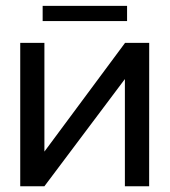

<svg xmlns="http://www.w3.org/2000/svg" viewBox="-20 -648 591 668"><path d="M50.4 0V-498.8H134.5V-78.4L102.1 -76.9L415.1 -498.8H499.1L498.9 0H414.5V-404.6L452.1 -423L134.5 0ZM128.4 -574.8V-627.6H422.1V-574.8Z"/></svg>

Font: Russolo 10pt ExtraLight
Style: Regular
Weight: 200
Designer: Micah Stupak-Hahn
Version: Version 1.000